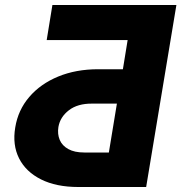

<svg xmlns="http://www.w3.org/2000/svg" viewBox="-20 -749 727 769"><path d="M565.4 0H293.9Q205.1 0 144.3 -30.5Q83.5 -61 56.4 -114.7Q29.3 -168.5 41 -238.3Q52.2 -308.1 97.2 -360.6Q142.1 -413.1 213.1 -442.4Q284.2 -471.7 373 -471.7H472.2L491.2 -588.4H167L189.9 -729H686.5ZM416 -138.2 448.2 -334H349.1Q291 -334.5 255.9 -307.4Q220.7 -280.3 213.9 -240.2Q209.5 -211.9 219.2 -188.7Q229 -165.5 253.7 -151.9Q278.3 -138.2 317.4 -138.2Z"/></svg>

Font: Inter Tight ExtraBold
Style: Italic
Weight: 800
Italic angle: -9.39999°
Designer: Rasmus Andersson
Foundry: rsms
Version: Version 3.004